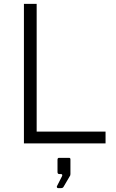

<svg xmlns="http://www.w3.org/2000/svg" viewBox="-20 -743 601 995"><path d="M104 -723V0H527V-61H170V-723ZM281 232H294C303 232 307 230 310 224L344 166L345 159V83C345 78 343 75 338 75H286C281 75 278 78 278 85V148C278 156 281 159 288 159H296C302 159 305 164 301 171L275 222C273 226 276 232 281 232Z"/></svg>

Font: United Sans ExtraLight
Style: Regular
Weight: 200
Designer: Pablo Impallari, Rodrigo Fuenzalida (Modified by Dan O. Williams)
Version: Version 1.000;PS 001.000;hotconv 1.0.88;makeotf.lib2.5.64775